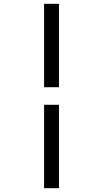

<svg xmlns="http://www.w3.org/2000/svg" viewBox="-20 -843 540 1006"><path d="M211 -386V-823H289V-386ZM211 143V-294H289V143Z"/></svg>

Font: Iosevka SS04
Style: Regular
Weight: 400
Monospace: yes
Designer: Belleve Invis
Foundry: Belleve Invis
Version: Version 19.0.0; ttfautohint (v1.8.4)